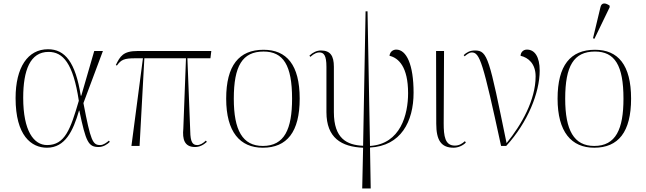

<svg xmlns="http://www.w3.org/2000/svg" viewBox="-20 -824 3646 1084"><path d="M245 10C348 10 393 -85 426 -199H428C465 -22 479 6 537 6C563 6 586 -9 600 -23L595 -30C583 -20 565 -5 546 -5C503 -5 492 -28 451 -242L561 -536H512L439 -284H436C406 -473 347 -546 251 -546C137 -546 68 -444 68 -270C68 -58 157 10 245 10ZM246 -5C171 -5 111 -84 111 -272C111 -427 150 -531 254 -531C335 -531 393 -468 425 -255C378 -95 347 -5 246 -5Z M722 0H768L795 -495H1030L1015 -98C1009 -38 1021 6 1081 6C1104 6 1126 -3 1148 -23L1142 -30C1128 -16 1110 -5 1094 -5C1068 -5 1055 -20 1054 -84L1038 -495H1168L1173 -536H756C675 -536 658 -506 634 -457L640 -454C664 -487 680 -495 745 -495H787Z M1464 10C1600 10 1672 -79 1672 -267C1672 -458 1598 -543 1468 -543C1329 -543 1257 -454 1257 -267C1257 -79 1335 10 1464 10ZM1464 0C1349 0 1300 -89 1300 -267C1300 -451 1348 -533 1468 -533C1580 -533 1629 -455 1629 -267C1629 -95 1586 0 1464 0Z M2025 240H2073L2069 9C2243 0 2315 -137 2315 -301C2315 -459 2275 -544 2217 -544C2201 -544 2182 -534 2179 -509C2230 -497 2284 -447 2284 -298C2284 -178 2242 -11 2069 0L2055 -760H2044L2030 -1C1939 -5 1865 -41 1865 -191V-447C1865 -509 1845 -539 1792 -539C1768 -539 1746 -528 1727 -510L1732 -503C1756 -524 1771 -528 1783 -528C1808 -528 1823 -512 1823 -447V-191C1823 -45 1908 5 2030 10Z M2541 10C2566 10 2594 -2 2610 -19L2605 -27C2588 -12 2572 -2 2548 -2C2492 -2 2485 -56 2485 -128L2487 -536H2442L2443 -126C2443 -33 2470 10 2541 10Z M2809 0H2838C2960 -133 3027 -302 3027 -425C3027 -505 2998 -544 2955 -544C2935 -544 2920 -530 2919 -509C2963 -499 3004 -464 3004 -393C3004 -260 2925 -120 2840 -16C2742 -493 2734 -539 2662 -539C2632 -539 2614 -528 2598 -513L2603 -506C2618 -519 2632 -528 2643 -528C2689 -528 2706 -476 2809 0Z M3336 -605 3422 -783V-792C3400 -808 3376 -812 3370 -783L3328 -608ZM3335 10C3471 10 3543 -79 3543 -267C3543 -458 3469 -543 3339 -543C3200 -543 3128 -454 3128 -267C3128 -79 3206 10 3335 10ZM3335 0C3220 0 3171 -89 3171 -267C3171 -451 3219 -533 3339 -533C3451 -533 3500 -455 3500 -267C3500 -95 3457 0 3335 0Z"/></svg>

Font: Noto Serif Display ExtraLight
Style: Regular
Weight: 200
Designer: Monotype Design Team
Foundry: Monotype Imaging Inc.
Version: Version 2.009